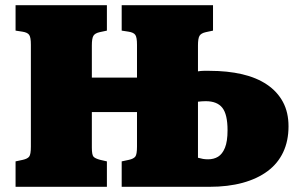

<svg xmlns="http://www.w3.org/2000/svg" viewBox="-20 -720 1142 740"><path d="M40 0V-98L68 -104Q86 -108 92.5 -116.5Q99 -125 99 -155V-548Q99 -576 92.5 -585.5Q86 -595 66 -598L40 -602V-700H392V-602L364 -596Q346 -592 340 -582Q334 -572 334 -545V-421H508V-548Q508 -576 501.5 -585.5Q495 -595 475 -598L449 -602V-700H801V-602L773 -596Q755 -592 749 -582Q743 -572 743 -545V-445Q755 -447 764.5 -447Q774 -447 788 -447Q857 -447 913 -434Q969 -421 1009 -394Q1049 -367 1070.5 -327Q1092 -287 1092 -233Q1092 -177 1071.5 -133.5Q1051 -90 1011.5 -60.5Q972 -31 915.5 -15.5Q859 0 787 0H449V-98L477 -104Q495 -108 501.5 -116.5Q508 -125 508 -155V-288H334V-151Q334 -123 340.5 -116Q347 -109 366 -104L392 -98V0ZM743 -112Q754 -109 762.5 -107.5Q771 -106 782 -106Q804 -106 820.5 -116Q837 -126 847 -150.5Q857 -175 857 -218Q857 -279 837 -304.5Q817 -330 773 -330Q766 -330 758 -329.5Q750 -329 743 -328Z"/></svg>

Font: Literata Variable Black
Style: Regular
Weight: 900
Designer: Latin by Veronika Burian and Jose Scaglione. Greek by Irene Vlachou. Cyrillic by Vera Evstafieva.
Foundry: TypeTogether
Version: Version 3.021